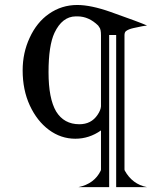

<svg xmlns="http://www.w3.org/2000/svg" viewBox="-20 -770 649 790"><path d="M73.2 -480.5Q73.2 -552.7 102.1 -614.7Q131.3 -678.2 181.2 -712.9Q233.4 -749.5 297.9 -749.5Q354 -749.5 435.5 -720.7Q555.7 -678.2 585 -665Q574.2 -664.6 528.3 -654.3Q508.8 -649.9 498.5 -642.1Q492.2 -637.2 492.2 -625V-72.3L493.2 -68.4Q524.4 -11.7 585 0H458V-626H429.2V0H302.7Q368.2 -13.7 394.5 -67.9L395.5 -72.3V-233.4Q347.2 -199.2 290 -199.2Q230.5 -199.2 181.2 -235.8Q132.3 -272 102.5 -336.4Q73.2 -399.9 73.2 -480.5ZM179.7 -472.7Q179.7 -364.7 210.9 -311.5Q243.2 -258.8 306.6 -258.8Q355.5 -258.8 381.3 -297.4Q394.5 -316.9 395.5 -332.5V-336.9V-625Q395.5 -649.9 388.7 -657.7L383.8 -665Q345.7 -702.1 299.8 -702.6Q295.4 -702.6 291 -702.6Q235.8 -701.7 204.1 -634.8Q179.7 -582.5 179.7 -472.7Z"/></svg>

Font: Modern Antiqua
Style: Regular
Weight: 500
Version: Version 1.0